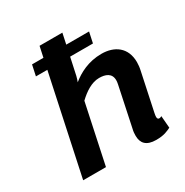

<svg xmlns="http://www.w3.org/2000/svg" viewBox="-164 -832 935 972"><g transform="rotate(-30 304.0 -346.0)"><path d="M183.3 0 256.7 -345.8C291.7 -379.2 334.2 -408.3 378.3 -408.3C415 -408.3 448.3 -396.7 448.3 -355C448.3 -348.3 447.5 -341.7 445.8 -333.3L396.7 -100C393.3 -86.7 392.5 -74.2 392.5 -62.5C392.5 -19.2 415 8.3 473.3 8.3C520.8 8.3 540.8 -3.3 560.8 -12.5L555 -83.3C555 -83.3 545 -76.7 537.5 -79.2C532.5 -80.8 530 -85 530 -93.3C530 -98.3 530.8 -105.8 533.3 -116.7L579.2 -333.3C583.3 -350.8 585 -367.5 585 -381.7C585 -468.3 525 -508.3 450 -508.3C373.3 -508.3 315 -476.7 274.2 -443.3C277.5 -452.5 281.7 -463.3 284.2 -475L305.8 -575H439.2L452.5 -637.5H319.2L332.5 -700H199.2L185.8 -637.5H119.2L105.8 -575H172.5L50 0Z"/></g></svg>

Font: BoonHome
Style: Bold Oblique
Weight: 700
Italic angle: -12°
Designer: Sungsit Sawaiwan
Foundry: Sungsit Sawaiwan
Version: Version 0.2